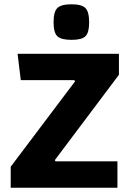

<svg xmlns="http://www.w3.org/2000/svg" viewBox="-20 -876 607 896"><path d="M30 0V-98L330 -496L327 -502H77L62 -625H535V-527L236 -129L239 -123H528V0ZM314 -690Q265 -690 247.5 -707Q230 -724 230 -772Q230 -821 247.5 -838.5Q265 -856 314 -856Q361 -856 378.5 -838.5Q396 -821 396 -772Q396 -724 379 -707Q362 -690 314 -690Z"/></svg>

Font: Changa SemiBold
Style: Regular
Weight: 600
Designer: Eduardo Rodriguez Tunni
Foundry: Eduardo Rodriguez Tunni
Version: Version 3.002; ttfautohint (v1.8.2)